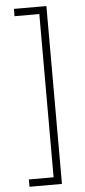

<svg xmlns="http://www.w3.org/2000/svg" viewBox="-59 -753 419 942"><g transform="rotate(-5 150.0 -282.0)"><path d="M47 156H207V-720H47V-684H169V120H47Z"/></g></svg>

Font: Fixel Display ExtraLight
Style: Regular
Weight: 200
Designer: AlfaBravo + MacPaw
Foundry: Kyrylo Tkachov, Marchela Mozhyna, Serhii Makarenko, Maria Weinstein, Zakhar Kryvoshyya
Version: Version 1.211